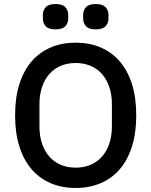

<svg xmlns="http://www.w3.org/2000/svg" viewBox="-20 -922 752 954"><path d="M356 12Q288 12 232.5 -11.5Q177 -35 137.5 -80.5Q98 -126 76.5 -193.5Q55 -261 55 -349Q55 -437 76.5 -504.5Q98 -572 137.5 -617.5Q177 -663 232.5 -686.5Q288 -710 356 -710Q424 -710 479.5 -686.5Q535 -663 574.5 -617.5Q614 -572 635.5 -504.5Q657 -437 657 -349Q657 -261 635.5 -193.5Q614 -126 574.5 -80.5Q535 -35 479.5 -11.5Q424 12 356 12ZM356 -89Q396 -89 429.5 -103Q463 -117 486.5 -143.5Q510 -170 523 -208Q536 -246 536 -294V-404Q536 -452 523 -490Q510 -528 486.5 -554.5Q463 -581 429.5 -595Q396 -609 356 -609Q315 -609 282 -595Q249 -581 225.5 -554.5Q202 -528 189 -490Q176 -452 176 -404V-294Q176 -246 189 -208Q202 -170 225.5 -143.5Q249 -117 282 -103Q315 -89 356 -89ZM256 -776Q222 -776 207.5 -791.5Q193 -807 193 -830V-848Q193 -871 207.5 -886.5Q222 -902 256 -902Q290 -902 304.5 -886.5Q319 -871 319 -848V-830Q319 -807 304.5 -791.5Q290 -776 256 -776ZM456 -776Q422 -776 407.5 -791.5Q393 -807 393 -830V-848Q393 -871 407.5 -886.5Q422 -902 456 -902Q490 -902 504.5 -886.5Q519 -871 519 -848V-830Q519 -807 504.5 -791.5Q490 -776 456 -776Z"/></svg>

Font: IBM Plex Arabic Medium
Style: Regular
Weight: 500
Designer: Mike Abbink, Paul van der Laan, Pieter van Rosmalen, Wael Morcos, Khajak Apelian
Foundry: Bold Monday
Version: Version 1.0